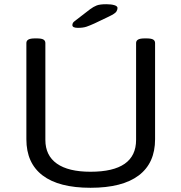

<svg xmlns="http://www.w3.org/2000/svg" viewBox="-20 -884 860 910"><path d="M409 6Q259 6 182 -52.5Q105 -111 105 -224V-680Q105 -691 114.5 -696.5Q124 -702 146 -702H154Q177 -702 186 -696.5Q195 -691 195 -680V-221Q195 -147 249.5 -108.5Q304 -70 409 -70Q625 -70 625 -221V-680Q625 -691 634.5 -696.5Q644 -702 666 -702H674Q697 -702 706 -696.5Q715 -691 715 -680V-224Q715 -111 637.5 -52.5Q560 6 409 6ZM349 -752Q323 -752 323 -765Q323 -769 325 -774Q327 -779 334 -784L408 -841Q423 -852 438 -858Q453 -864 484 -864Q507 -864 522 -859.5Q537 -855 537 -846Q537 -838 531.5 -829Q526 -820 497 -806L428 -773Q406 -763 390 -757.5Q374 -752 349 -752Z"/></svg>

Font: Asap Expanded
Style: Regular
Weight: 400
Width: 7
Designer: Pablo Cosgaya
Foundry: Omnibus-Type
Version: Version 3.001; ttfautohint (v1.8.4.7-5d5b)